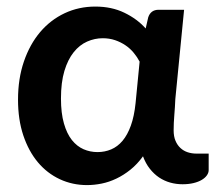

<svg xmlns="http://www.w3.org/2000/svg" viewBox="-20 -542 642 570"><path d="M599.5 -86V-37Q599.5 -29 594.2 -21.5Q589 -14 579 -8Q569 -2 554.5 1.5Q540 5 522 5Q503 5 485.2 0Q467.5 -5 452.2 -15.2Q437 -25.5 424.8 -41Q412.5 -56.5 404.5 -78Q387.5 -54.5 367.2 -38.2Q347 -22 325.5 -11.8Q304 -1.5 281.8 3Q259.5 7.5 238.5 7.5Q195 7.5 157.5 -10Q120 -27.5 92.5 -60.2Q65 -93 49.2 -140Q33.5 -187 33.5 -246Q33.5 -308.5 51 -359.5Q68.5 -410.5 99.2 -446.8Q130 -483 172 -502.8Q214 -522.5 263 -522.5Q311.5 -522.5 349.2 -504.2Q387 -486 412.5 -457.5L420 -490.5Q427.5 -513 451 -513H526.5L500.5 -248Q499.5 -224 497.5 -200.2Q495.5 -176.5 495.5 -155Q495.5 -137 501 -124Q506.5 -111 515.8 -102.5Q525 -94 537.2 -90Q549.5 -86 563 -86ZM394.5 -359Q387.5 -372.5 377 -385.2Q366.5 -398 352.5 -407.5Q338.5 -417 321.5 -422.8Q304.5 -428.5 285 -428.5Q261 -428.5 238.5 -418.5Q216 -408.5 198.8 -387Q181.5 -365.5 171.2 -331.5Q161 -297.5 161 -249.5Q161 -206 169.8 -175.5Q178.5 -145 193.5 -126.2Q208.5 -107.5 228 -99Q247.5 -90.5 269.5 -90.5Q291 -90.5 310 -98.5Q329 -106.5 343.8 -124Q358.5 -141.5 368.5 -169.2Q378.5 -197 382.5 -236Z"/></svg>

Font: Lato
Style: Bold
Weight: 700
Designer: Lukasz Dziedzic with Adam Twardoch and Botio Nikoltchev
Foundry: tyPoland Lukasz Dziedzic
Version: Version 2.010; 2014-09-01; http://www.latofonts.com/; ttfaut